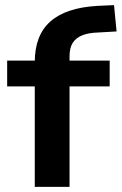

<svg xmlns="http://www.w3.org/2000/svg" viewBox="-20 -731 476 751"><path d="M116 0V-393H8V-494H150L116 -460V-488Q116 -593 177 -647Q238 -701 361 -708L426 -711L436 -608L366 -604Q327 -603 302 -593Q277 -583 264.5 -563.5Q252 -544 252 -510V-475L228 -494H409V-393H252V0Z"/></svg>

Font: Nunito Sans 10pt SemiExpanded
Style: Bold
Weight: 700
Width: 6
Designer: Vernon Adams
Foundry: Vernon Adams
Version: Version 3.101;gftools[0.9.27]